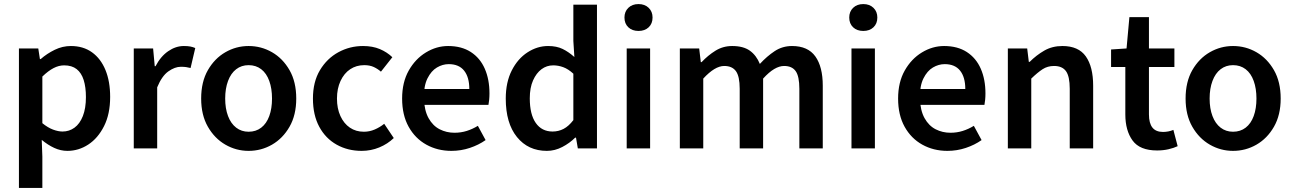

<svg xmlns="http://www.w3.org/2000/svg" viewBox="-20 -729 6351 943"><path d="M73 194V-491H168L176 -439H180Q211 -466 249 -484.5Q287 -503 328 -503Q389 -503 432 -472Q475 -441 498 -385Q521 -329 521 -253Q521 -169 491 -109.5Q461 -50 413.5 -19Q366 12 311 12Q278 12 246.5 -2.5Q215 -17 185 -42L188 40V194ZM287 -83Q320 -83 346 -102Q372 -121 387 -159Q402 -197 402 -252Q402 -301 391 -336Q380 -371 356.5 -389.5Q333 -408 295 -408Q269 -408 243 -394.5Q217 -381 188 -353V-124Q215 -102 240.5 -92.5Q266 -83 287 -83Z M637 0V-491H732L740 -404H744Q769 -452 806 -477.5Q843 -503 883 -503Q902 -503 915 -500.5Q928 -498 939 -493L916 -395Q904 -398 894 -399.5Q884 -401 868 -401Q839 -401 807 -378.5Q775 -356 752 -300V0Z M1201 12Q1140 12 1087 -18.5Q1034 -49 1001 -106.5Q968 -164 968 -245Q968 -327 1001 -384.5Q1034 -442 1087 -472.5Q1140 -503 1201 -503Q1263 -503 1316 -472.5Q1369 -442 1402 -384.5Q1435 -327 1435 -245Q1435 -164 1402 -106.5Q1369 -49 1316 -18.5Q1263 12 1201 12ZM1201 -82Q1237 -82 1263 -102Q1289 -122 1302.5 -159Q1316 -196 1316 -245Q1316 -294 1302.5 -331.5Q1289 -369 1263 -389Q1237 -409 1201 -409Q1166 -409 1140 -389Q1114 -369 1100 -331.5Q1086 -294 1086 -245Q1086 -196 1100 -159Q1114 -122 1140 -102Q1166 -82 1201 -82Z M1756 12Q1688 12 1633.5 -18.5Q1579 -49 1548 -106.5Q1517 -164 1517 -245Q1517 -327 1551.5 -384.5Q1586 -442 1642 -472.5Q1698 -503 1763 -503Q1810 -503 1845.5 -488Q1881 -473 1907 -448L1851 -377Q1835 -391 1815.5 -400Q1796 -409 1769 -409Q1730 -409 1700 -389Q1670 -369 1652.5 -331.5Q1635 -294 1635 -245Q1635 -196 1652 -159Q1669 -122 1698.5 -102Q1728 -82 1767 -82Q1795 -82 1820.5 -93Q1846 -104 1867 -121L1914 -51Q1884 -22 1843 -5Q1802 12 1756 12Z M2197 12Q2129 12 2074 -18.5Q2019 -49 1987 -106.5Q1955 -164 1955 -245Q1955 -325 1987.5 -382.5Q2020 -440 2072 -471.5Q2124 -503 2181 -503Q2247 -503 2292.5 -473.5Q2338 -444 2361 -391.5Q2384 -339 2384 -270Q2384 -254 2382.5 -238.5Q2381 -223 2379 -214H2043L2041 -292H2285Q2285 -350 2259.5 -382Q2234 -414 2184 -414Q2154 -414 2126 -397.5Q2098 -381 2079.5 -344Q2061 -307 2062 -246Q2064 -186 2085 -148.5Q2106 -111 2139.5 -94Q2173 -77 2212 -77Q2244 -77 2272.5 -86Q2301 -95 2327 -111L2365 -41Q2331 -17 2287.5 -2.5Q2244 12 2197 12Z M2666 12Q2574 12 2519 -56Q2464 -124 2464 -245Q2464 -325 2493.5 -383Q2523 -441 2571 -472Q2619 -503 2672 -503Q2714 -503 2743.5 -488.5Q2773 -474 2801 -449L2796 -528V-706H2912V0H2818L2809 -53H2805Q2778 -26 2741.5 -7Q2705 12 2666 12ZM2694 -83Q2723 -83 2748 -96Q2773 -109 2796 -139V-367Q2771 -390 2746.5 -399Q2722 -408 2697 -408Q2665 -408 2639.5 -389Q2614 -370 2598 -334Q2582 -298 2582 -246Q2582 -167 2611.5 -125Q2641 -83 2694 -83Z M3058 0V-491H3173V0ZM3116 -577Q3085 -577 3066 -595Q3047 -613 3047 -643Q3047 -672 3066 -690.5Q3085 -709 3116 -709Q3147 -709 3166 -690.5Q3185 -672 3185 -643Q3185 -613 3166 -595Q3147 -577 3116 -577Z M3319 0V-491H3414L3422 -424H3426Q3457 -457 3494 -480Q3531 -503 3576 -503Q3631 -503 3663 -480Q3695 -457 3712 -415Q3747 -453 3785 -478Q3823 -503 3870 -503Q3948 -503 3984.5 -452Q4021 -401 4021 -308V0H3906V-293Q3906 -354 3888 -379.5Q3870 -405 3831 -405Q3808 -405 3782.5 -390Q3757 -375 3728 -343V0H3613V-293Q3613 -354 3594.5 -379.5Q3576 -405 3537 -405Q3491 -405 3434 -343V0Z M4162 0V-491H4277V0ZM4220 -577Q4189 -577 4170 -595Q4151 -613 4151 -643Q4151 -672 4170 -690.5Q4189 -709 4220 -709Q4251 -709 4270 -690.5Q4289 -672 4289 -643Q4289 -613 4270 -595Q4251 -577 4220 -577Z M4633 12Q4565 12 4510 -18.5Q4455 -49 4423 -106.5Q4391 -164 4391 -245Q4391 -325 4423.5 -382.5Q4456 -440 4508 -471.5Q4560 -503 4617 -503Q4683 -503 4728.5 -473.5Q4774 -444 4797 -391.5Q4820 -339 4820 -270Q4820 -254 4818.5 -238.5Q4817 -223 4815 -214H4479L4477 -292H4721Q4721 -350 4695.5 -382Q4670 -414 4620 -414Q4590 -414 4562 -397.5Q4534 -381 4515.5 -344Q4497 -307 4498 -246Q4500 -186 4521 -148.5Q4542 -111 4575.5 -94Q4609 -77 4648 -77Q4680 -77 4708.5 -86Q4737 -95 4763 -111L4801 -41Q4767 -17 4723.5 -2.5Q4680 12 4633 12Z M4930 0V-491H5025L5033 -425H5037Q5070 -458 5109 -480.5Q5148 -503 5198 -503Q5277 -503 5313 -452Q5349 -401 5349 -308V0H5234V-293Q5234 -354 5215.5 -379.5Q5197 -405 5157 -405Q5125 -405 5100.5 -389Q5076 -373 5045 -343V0Z M5663 10Q5578 10 5542.5 -39Q5507 -88 5507 -167V-400H5437V-486L5513 -491L5527 -645H5623V-491H5748V-400H5623V-167Q5623 -124 5640 -102.5Q5657 -81 5692 -81Q5705 -81 5718 -83.5Q5731 -86 5743 -91L5764 -11Q5745 -2 5719 4Q5693 10 5663 10Z M6036 12Q5975 12 5922 -18.5Q5869 -49 5836 -106.5Q5803 -164 5803 -245Q5803 -327 5836 -384.5Q5869 -442 5922 -472.5Q5975 -503 6036 -503Q6098 -503 6151 -472.5Q6204 -442 6237 -384.5Q6270 -327 6270 -245Q6270 -164 6237 -106.5Q6204 -49 6151 -18.5Q6098 12 6036 12ZM6036 -82Q6072 -82 6098 -102Q6124 -122 6137.5 -159Q6151 -196 6151 -245Q6151 -294 6137.5 -331.5Q6124 -369 6098 -389Q6072 -409 6036 -409Q6001 -409 5975 -389Q5949 -369 5935 -331.5Q5921 -294 5921 -245Q5921 -196 5935 -159Q5949 -122 5975 -102Q6001 -82 6036 -82Z"/></svg>

Font: Mada SemiBold
Style: Regular
Weight: 600
Designer: Khaled Hosny
Version: Version 1.5